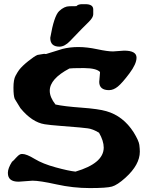

<svg xmlns="http://www.w3.org/2000/svg" viewBox="-20 -911 732 940"><path d="M271 -682.6Q226.1 -682.6 226.1 -725.1V-726.1Q244.6 -833.5 269.8 -856.9Q294.9 -880.4 319.8 -880.4Q344.7 -880.4 354 -880.9Q362.3 -890.1 380.9 -890.6H397.5Q436.5 -890.6 436.5 -864.7V-840.8Q436.5 -825.2 413.8 -803Q391.1 -780.8 381.6 -771Q372.1 -761.2 361.3 -750Q339.8 -728 322.8 -710Q296.4 -682.6 271 -682.6ZM70.3 -21.5Q18.6 -21.5 18.6 -64V-65.4Q18.6 -86.9 38.6 -118.7Q48.3 -126.5 58.3 -138.4Q68.4 -150.4 80.1 -156.2H82.5L85 -157.2H89.4Q109.9 -157.2 149.4 -133.1Q189 -108.9 252.7 -91.6Q316.4 -74.2 349.6 -70.8Q487.3 -111.3 487.8 -188V-188.5Q487.8 -221.2 464.8 -261.2Q433.6 -279.8 409.4 -282.7Q385.3 -285.6 369.1 -287.1Q336.9 -290 279.5 -294.4Q222.2 -298.8 198.7 -302.7Q136.7 -312.5 80.1 -381.3L52.2 -426.8Q45.9 -441.9 45.9 -481.7Q45.9 -521.5 56.2 -540.3Q66.4 -559.1 73.7 -568.8Q88.4 -587.9 118.7 -612.1Q148.9 -636.2 163.6 -642.1L196.3 -647.5L203.1 -646.5H205.1L285.6 -671.4Q321.3 -680.7 363.8 -680.7Q406.2 -680.7 456.5 -669.9Q506.8 -659.2 533.2 -659.2L587.4 -663.1H587.9Q648.4 -663.1 648.4 -628.9V-628.4Q648.4 -598.1 613.5 -551.5Q578.6 -504.9 557.1 -487.3Q535.6 -469.7 513.7 -469.7Q466.3 -469.7 465.8 -509.8L469.7 -555.7L469.2 -559.1Q450.7 -577.1 394 -577.6H377.4Q332.5 -577.6 319.8 -575.7Q223.6 -524.9 223.6 -466.8V-466.3Q223.6 -435.1 251.5 -399.4Q293.9 -390.1 378.2 -384Q462.4 -377.9 500.5 -366.7Q583 -343.3 634.3 -263.2Q659.7 -221.7 662.1 -201.9Q664.6 -182.1 664.6 -168.5Q664.6 -104.5 593.8 -40.5Q554.2 -4.9 528.1 2.4Q502 9.8 419.9 9.8Q337.9 9.8 256.3 -8.3Q174.8 -26.4 139.2 -26.4L71.8 -21.5Z"/></svg>

Font: Drukaatie burti
Style: Heavy
Weight: 800
Version: Version 0.14